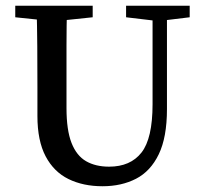

<svg xmlns="http://www.w3.org/2000/svg" viewBox="-20 -633 709 667"><path d="M336 14Q269 14 218 -11Q167 -36 138.5 -90Q110 -144 110 -230V-331Q110 -401 109.5 -471.5Q109 -542 107 -613H213Q211 -544 211 -473Q211 -402 211 -331V-258Q211 -181 228.5 -136.5Q246 -92 279 -73Q312 -54 359 -54Q433 -54 471.5 -103Q510 -152 510 -271V-613H560V-254Q560 -156 531.5 -97Q503 -38 452.5 -12Q402 14 336 14ZM33 -573V-613H302V-573L178 -560H158ZM418 -573V-613H639V-573L540 -561H519Z"/></svg>

Font: Lisu Bosa Medium
Style: Regular
Weight: 500
Designer: David Morse, Annie Olsen, Victor Gaultney, Frank Grießhammer (Latin)
Foundry: SIL International
Version: Version 2.000